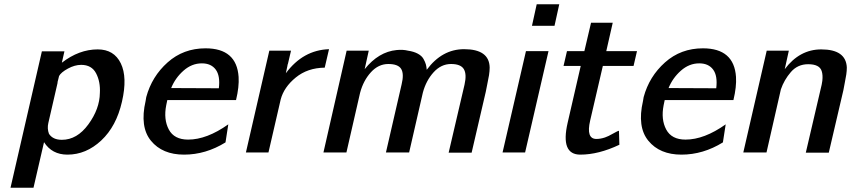

<svg xmlns="http://www.w3.org/2000/svg" viewBox="-20 -710 3963 894"><path d="M29 164 175 -471H280L268 -418Q348 -480 435 -480Q511 -480 542.5 -415Q574 -350 548 -237Q522 -122 451.5 -56Q381 10 294 10Q222 10 185 -48L136 164ZM255 -356Q254 -351 251.5 -341.5Q249 -332 248 -328V-326V-324L205 -137Q199 -111 208 -87Q226 -59 268 -59Q339 -59 391.5 -131Q444 -203 445 -277Q448 -329 427.5 -368.5Q407 -408 358 -408Q328 -408 296 -390.5Q264 -373 255 -356Z M658 -240 661 -258Q687 -354 760.5 -419.5Q834 -485 937 -485Q1082 -485 1091 -352Q1094 -306 1079 -244H759Q758 -240 756.5 -232Q755 -224 754 -220Q741 -154 766 -107Q791 -60 856 -60Q943 -60 1043 -131L1030 -47Q938 10 837 10Q736 10 683 -54.5Q630 -119 658 -240ZM777 -300 999 -299Q1006 -357 984.5 -386Q963 -415 920 -415Q873 -415 834.5 -381Q796 -347 777 -300Z M1125 0 1234 -474H1335L1321 -414Q1319 -410 1318 -402L1311 -369Q1391 -477 1512 -481L1492 -395Q1412 -394 1357 -349Q1302 -304 1287 -247L1230 0Z M1486 0 1594 -474H1697L1678 -388Q1743 -469 1827 -477Q1856 -480 1880 -474Q1907 -470 1925.5 -460Q1944 -450 1952 -435.5Q1960 -421 1963 -410Q1966 -399 1967 -385Q2038 -481 2141 -481Q2258 -481 2260 -396Q2260 -379 2257 -360Q2254 -341 2249 -318.5Q2244 -296 2242 -283L2176 1H2069L2143 -316Q2154 -365 2139.5 -388.5Q2125 -412 2080 -412Q2034 -412 1999 -373.5Q1964 -335 1949 -279L1885 0H1777L1850 -317Q1862 -366 1848 -389Q1834 -412 1788 -412Q1742 -412 1707 -373.5Q1672 -335 1657 -279Q1656 -277 1656 -275L1593 0Z M2320 0 2429 -472H2534L2425 0ZM2457 -590 2479 -690H2584L2562 -590Z M2604 -403 2620 -472H2701L2732 -604H2833L2803 -472H2946L2930 -403H2787L2728 -149Q2708 -63 2757 -63Q2776 -63 2797 -70Q2812 -75 2834.5 -88Q2857 -101 2862 -101Q2863 -90 2863 -68Q2863 -46 2864 -36Q2767 10 2682 10Q2589 10 2623 -138L2684 -403Z M2974 -240 2977 -258Q3003 -354 3076.5 -419.5Q3150 -485 3253 -485Q3398 -485 3407 -352Q3410 -306 3395 -244H3075Q3074 -240 3072.5 -232Q3071 -224 3070 -220Q3057 -154 3082 -107Q3107 -60 3172 -60Q3259 -60 3359 -131L3346 -47Q3254 10 3153 10Q3052 10 2999 -54.5Q2946 -119 2974 -240ZM3093 -300 3315 -299Q3322 -357 3300.5 -386Q3279 -415 3236 -415Q3189 -415 3150.5 -381Q3112 -347 3093 -300Z M3441 0 3550 -474H3653L3634 -388Q3703 -480 3804 -480Q3919 -480 3923 -396Q3923 -380 3920.5 -363Q3918 -346 3913.5 -324.5Q3909 -303 3907 -290Q3861 -96 3839 1H3732L3806 -316Q3807 -326 3809 -334Q3812 -361 3806 -379Q3796 -411 3743 -411Q3694 -411 3662.5 -374.5Q3631 -338 3616 -294L3549 0Z"/></svg>

Font: Coval
Style: Medium Italic
Weight: 500
Foundry: Context Ltd
Version: Version 001.000